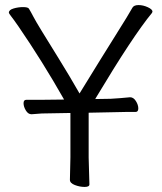

<svg xmlns="http://www.w3.org/2000/svg" viewBox="-20 -729 640 758"><path d="M330 -284V-107L333 -1Q333 9 314 9Q295 9 275.5 1.5Q256 -6 256 -19L258 -108V-283L145 -281Q130 -280 105 -278H104Q91 -278 82 -293Q73 -308 73 -321.5Q73 -335 84 -335H145L233 -336Q148 -486 52 -626Q31 -656 23 -666Q15 -676 15 -679Q15 -690 33.5 -695.5Q52 -701 71 -701Q90 -701 94 -695Q102 -682 111 -664.5Q120 -647 144.5 -607Q169 -567 211.5 -498.5Q254 -430 294 -360Q383 -505 436.5 -590Q490 -675 503 -699Q509 -709 527 -709Q545 -709 563.5 -700.5Q582 -692 582 -683Q582 -682 580 -678Q505 -587 360 -345Q358 -341 356 -338L417 -339Q453 -341 493 -345H494Q507 -345 516.5 -330Q526 -315 526 -301Q526 -287 515 -287H476Q448 -287 428 -286Z"/></svg>

Font: LXGW WenKai
Style: Regular
Weight: 400
Designer: LXGW / Fontworks Inc.
Foundry: LXGW / Fontworks Inc.
Version: Version 1.520; June 14, 2025